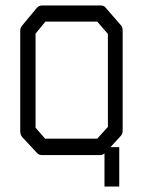

<svg xmlns="http://www.w3.org/2000/svg" viewBox="-20 -617 526 702"><path d="M389 -79H416V65H389H362V-56Q354.5 -50 346.5 -50H134Q121.5 -50 115 -58L62 -115Q54 -123.5 54 -137V-506Q54 -515.5 63 -526L114.5 -588Q122 -597 134 -597H347.5Q361.5 -597 367 -588L421 -526Q428.5 -518 428.5 -505V-140Q428.5 -126 420.5 -119L384 -79ZM110 -494V-150L145 -110H335.5L374.5 -153V-493L335.5 -538H146Z"/></svg>

Font: 3270 Nerd Font Mono SemCond
Style: Regular
Weight: 400
Monospace: yes
Version: Version 3.0.1;Nerd Fonts 3.1.1